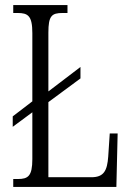

<svg xmlns="http://www.w3.org/2000/svg" viewBox="-20 -734 516 754"><path d="M32 0H437L442 -210H411L405 -119C401 -64 388 -38 339 -38H170V-333L296 -426V-471L170 -375V-606C170 -672 183 -683 226 -683H245V-714H32V-683H49C90 -683 107 -672 107 -604V-336L30 -277V-236L107 -293V-109C107 -42 90 -31 50 -31H32Z"/></svg>

Font: Noto Serif Devanagari ExtraCondensed Light
Style: Regular
Weight: 300
Width: 2
Designer: Universal Thirst, Indian Type Foundry and the Monotype Design Team
Foundry: Monotype Imaging Inc.
Version: Version 2.004